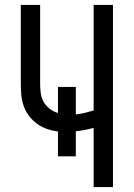

<svg xmlns="http://www.w3.org/2000/svg" viewBox="-20 -755 540 775"><path d="M358 0V-239Q341 -234 322.5 -230.5Q304 -227 286 -225V-124H214V-224Q191 -227 169.5 -234.5Q148 -242 129.5 -255.5Q111 -269 97 -287.5Q83 -306 75.5 -327.5Q68 -349 66 -371.5Q64 -394 64 -417V-735H142V-417Q142 -398 144.5 -379Q147 -360 156 -344Q165 -328 180.5 -316Q196 -304 214 -299V-404H286V-293Q304 -295 322.5 -299.5Q341 -304 358 -309V-735H436V0Z"/></svg>

Font: Iosevka www.saffi
Style: Regular
Weight: 400
Monospace: yes
Designer: Belleve Invis
Foundry: Belleve Invis
Version: Version 22.0.2; ttfautohint (v1.8.3)